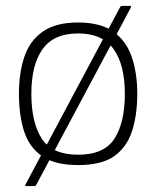

<svg xmlns="http://www.w3.org/2000/svg" viewBox="-20 -553 526 649"><path d="M244 5Q165 5 121.5 -25.5Q78 -56 61 -110.5Q44 -165 44 -236Q44 -307 62.5 -361.5Q81 -416 125 -446.5Q169 -477 244 -477Q319 -477 362.5 -446.5Q406 -416 425 -361.5Q444 -307 444 -236Q444 -165 426.5 -110.5Q409 -56 366.5 -25.5Q324 5 244 5ZM244 -30Q332 -30 367 -84.5Q402 -139 402 -236Q402 -334 364 -387Q326 -440 244 -440Q162 -440 124 -387Q86 -334 86 -236Q86 -138 121.5 -84Q157 -30 244 -30ZM103 71Q101 76 96 76H67Q66 76 65.5 74.5Q65 73 66 71L386 -529Q387 -531 389 -532Q391 -533 393 -533H421Q423 -533 423 -532Q423 -531 422 -527Z"/></svg>

Font: Glory Thin ExtraLight
Style: Regular
Weight: 250
Version: Version 1.011